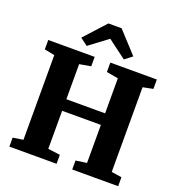

<svg xmlns="http://www.w3.org/2000/svg" viewBox="-168 -1119 1170 1257"><g transform="rotate(20 417.0 -490.0)"><path d="M109.5 -73.5V-663.5L38.5 -677.5V-743H362V-677.5L282.5 -663.5V-419H552.5V-663L471 -677.5V-743H795V-677.5L724.5 -663.5V-73.5L796 -62.5V0H476V-62.5L552.5 -73.5V-338.5H282.5V-73.5L367 -62.5V0H38V-62.5ZM288 -792.5 236.5 -831.5 371.5 -979.5H463.5L598.5 -832.5L547 -792.5L417.5 -889.5Z"/></g></svg>

Font: Merriweather 28pt Black
Style: Regular
Weight: 900
Version: Version 2.100